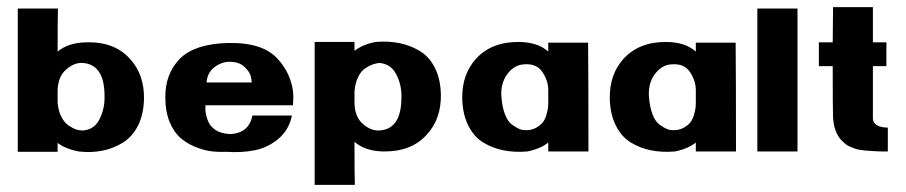

<svg xmlns="http://www.w3.org/2000/svg" viewBox="-20 -426 2547 540"><path d="M211 -59Q244 -60 259.5 -90Q275 -120 274 -156Q274 -246 211 -249Q188 -250 165.5 -230Q143 -210 142 -171Q142 -167 142 -155.5Q142 -144 142 -138Q144 -114 152.5 -97.5Q161 -81 173 -73Q185 -65 194 -62Q203 -59 211 -59ZM345 -261Q386 -217 385 -148Q384 -104 368 -72.5Q352 -41 325 -24.5Q298 -8 267 -2Q236 4 201 0Q165 -7 142 -24Q142 -20 142 -15.5Q142 -11 142 -6Q142 -1 142 1H30Q30 -51 30 -209.5Q30 -368 30 -402H143Q142 -375 142 -281Q172 -306 223 -307Q302 -309 345 -261Z M631 -252Q607 -254 585 -238.5Q563 -223 561 -194H688Q688 -201 685 -212.5Q682 -224 668 -237.5Q654 -251 631 -252ZM690 -101H801Q793 -61 763.5 -36Q734 -11 697 -3.5Q660 4 616 1Q592 2 571 -1Q550 -4 526.5 -14Q503 -24 485.5 -40Q468 -56 456.5 -84.5Q445 -113 445 -151Q444 -218 486 -261Q527 -302 618 -305Q721 -308 763 -258Q791 -227 801 -186Q803 -178 804 -169Q805 -160 805 -153.5Q805 -147 804.5 -141Q804 -135 804 -132V-130H558Q556 -113 562 -94Q568 -75 578 -67Q595 -50 629 -49Q680 -52 690 -101Z M1109 -152Q1110 -187 1094.5 -217Q1079 -247 1046 -249Q1038 -248 1029 -245Q1020 -242 1008 -234.5Q996 -227 987.5 -210Q979 -193 977 -169Q977 -165 977 -154Q977 -143 977 -136Q978 -97 1000.5 -77.5Q1023 -58 1046 -59Q1109 -62 1109 -152ZM1220 -160Q1221 -91 1180 -47Q1137 1 1058 0Q1007 -1 977 -27Q977 67 978 94H865Q865 61 865 -97.5Q865 -256 865 -308H977Q977 -306 977 -301.5Q977 -297 977 -292.5Q977 -288 977 -283Q1000 -301 1036 -308Q1071 -311 1102 -305Q1133 -299 1160 -283Q1187 -267 1203 -235.5Q1219 -204 1220 -160Z M1455 -60Q1474 -59 1487.5 -66.5Q1501 -74 1507.5 -83Q1514 -92 1517.5 -105.5Q1521 -119 1521.5 -125Q1522 -131 1522 -138Q1522 -152 1522 -172Q1522 -199 1505.5 -223.5Q1489 -248 1454 -245Q1430 -244 1412 -224Q1388 -197 1390 -157Q1392 -126 1400 -105Q1408 -84 1420 -75.5Q1432 -67 1440 -63.5Q1448 -60 1455 -60ZM1522 -306H1634Q1635 -212 1635 0H1522Q1522 -7 1522 -25Q1499 -7 1463 0Q1428 3 1397 -3Q1366 -9 1339.5 -25Q1313 -41 1297 -73Q1281 -105 1280 -149Q1279 -217 1319 -261Q1363 -309 1441 -308Q1493 -307 1522 -281Q1522 -302 1522 -306Z M1870 -60Q1889 -59 1902.5 -66.5Q1916 -74 1922.5 -83Q1929 -92 1932.5 -105.5Q1936 -119 1936.5 -125Q1937 -131 1937 -138Q1937 -152 1937 -172Q1937 -199 1920.5 -223.5Q1904 -248 1869 -245Q1845 -244 1827 -224Q1803 -197 1805 -157Q1807 -126 1815 -105Q1823 -84 1835 -75.5Q1847 -67 1855 -63.5Q1863 -60 1870 -60ZM1937 -306H2049Q2050 -212 2050 0H1937Q1937 -7 1937 -25Q1914 -7 1878 0Q1843 3 1812 -3Q1781 -9 1754.5 -25Q1728 -41 1712 -73Q1696 -105 1695 -149Q1694 -217 1734 -261Q1778 -309 1856 -308Q1908 -307 1937 -281Q1937 -302 1937 -306Z M2110 0V-402H2223V0Z M2435 -91Q2438 -68 2477 -67V0Q2475 0 2461.5 0Q2448 0 2445 -0.5Q2442 -1 2430 -1.5Q2418 -2 2414 -2.5Q2410 -3 2399.5 -4.5Q2389 -6 2384.5 -8Q2380 -10 2372 -13Q2364 -16 2359 -20Q2354 -24 2348.5 -29.5Q2343 -35 2339 -41Q2325 -63 2323 -94Q2322 -117 2322 -240H2283V-307H2322Q2323 -368 2323 -406H2435Q2435 -365 2435 -307H2473V-240H2435Q2435 -98 2435 -91Z"/></svg>

Font: RIT Keram
Style: Bold
Weight: 700
Designer: Sanesh MV
Version: Version 1.0